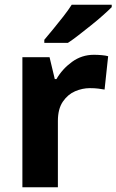

<svg xmlns="http://www.w3.org/2000/svg" viewBox="-20 -786 489 806"><path d="M374 -556Q390 -556 407 -554.5Q424 -553 434 -550L419 -410Q408 -412 393 -414Q378 -416 357 -416Q326 -416 295.5 -403Q265 -390 244 -359.5Q223 -329 223 -278V0H74V-546H188L210 -454H217Q241 -496 282 -526Q323 -556 374 -556ZM449 -756Q435 -742 412 -721.5Q389 -701 362 -679.5Q335 -658 310 -638.5Q285 -619 265 -606H166V-619Q182 -638 203.5 -664Q225 -690 246 -717Q267 -744 281 -766H449Z"/></svg>

Font: Noto Sans Syriac Eastern
Style: Bold
Weight: 700
Designer: Patrick Giasson and the Monotype Design Team
Foundry: Monotype Imaging Inc.
Version: Version 3.001